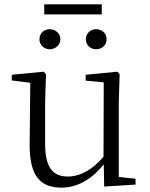

<svg xmlns="http://www.w3.org/2000/svg" viewBox="-20 -847 688 881"><path d="M208 -621C233 -621 257 -639 257 -667C257 -695 233 -713 208 -713C183 -713 161 -695 161 -667C161 -639 183 -621 208 -621ZM421 -621C447 -621 469 -639 469 -667C469 -695 447 -713 421 -713C396 -713 374 -695 374 -667C374 -639 396 -621 421 -621ZM183 -781H447V-827H183ZM458 9 602 0V-27L525 -35V-379L529 -506L519 -518L373 -504V-477L456 -469L455 -128C407 -71 350 -37 291 -37C224 -37 187 -76 187 -187V-379L191 -506L181 -518L34 -504V-478L119 -467L116 -185C115 -37 167 14 262 14C340 14 405 -29 456 -93Z"/></svg>

Font: Noto Serif CJK HK Light
Style: Regular
Weight: 300
Designer: Ryoko NISHIZUKA 西塚涼子 (kana & ideographs); Frank Grießhammer (Latin, Greek & Cyrillic); Wenlong ZHANG 张文龙 (bopomofo); San
Foundry: Adobe
Version: Version 2.001;hotconv 1.1.0;makeotfexe 2.6.0